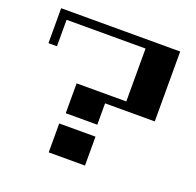

<svg xmlns="http://www.w3.org/2000/svg" viewBox="-122 -825 977 955"><g transform="rotate(20 366.0 -347.5)"><path d="M674 -695V-325H411V-212H244V-370H507V-650H89V-510H44V-695ZM423 0H231V-153H423Z"/></g></svg>

Font: Geostar Fill
Style: Regular
Weight: 400
Designer: Joe Prince
Foundry: Joe Prince
Version: Version 1.002